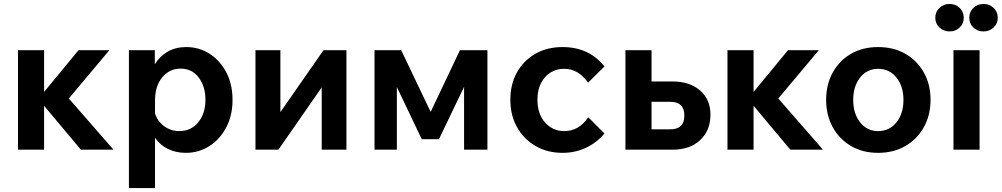

<svg xmlns="http://www.w3.org/2000/svg" viewBox="-20 -757 5066 971"><path d="M71 0V-503H203V-292L377 -503H533L328 -259L554 0H389L203 -222V0Z M764 194H632V-503H763V-432Q787 -472 827.5 -495.5Q868 -519 922 -519Q987 -519 1040 -485Q1093 -451 1124.5 -391Q1156 -331 1156 -252Q1156 -173 1124 -112.5Q1092 -52 1038.5 -18Q985 16 920 16Q868 16 828 -4.5Q788 -25 764 -60ZM764 -248V-183Q777 -143 810.5 -118.5Q844 -94 887 -94Q946 -94 982.5 -138.5Q1019 -183 1019 -252Q1019 -320 985 -365Q951 -410 893 -410Q837 -410 800.5 -366Q764 -322 764 -248Z M1272 0V-503H1398V-190L1616 -503H1732V0H1607V-315L1388 0Z M1874 0V-503H2009L2158 -191L2306 -503H2445V0H2327V-318L2200 -53H2113L1987 -317V0Z M2955 -164 3037 -82Q2999 -36 2944 -10Q2889 16 2825 16Q2748 16 2688.5 -18.5Q2629 -53 2595 -113.5Q2561 -174 2561 -252Q2561 -331 2594.5 -391Q2628 -451 2687.5 -485Q2747 -519 2825 -519Q2959 -519 3037 -421L2954 -339Q2905 -409 2833 -409Q2774 -409 2736 -366Q2698 -323 2698 -252Q2698 -181 2736.5 -137.5Q2775 -94 2834 -94Q2908 -94 2955 -164Z M3143 0V-503H3275V-345H3381Q3468 -345 3520.5 -299.5Q3573 -254 3573 -177Q3573 -97 3521 -48.5Q3469 0 3381 0ZM3370 -242H3275V-103H3370Q3441 -103 3441 -173Q3441 -242 3370 -242Z M3659 0V-503H3791V-292L3965 -503H4121L3916 -259L4142 0H3977L3791 -222V0Z M4421 16Q4343 16 4284 -18.5Q4225 -53 4191.5 -113.5Q4158 -174 4158 -252Q4158 -330 4191.5 -390.5Q4225 -451 4284 -485Q4343 -519 4421 -519Q4499 -519 4558.5 -485Q4618 -451 4652 -390.5Q4686 -330 4686 -252Q4686 -174 4652 -113.5Q4618 -53 4558.5 -18.5Q4499 16 4421 16ZM4421 -94Q4478 -94 4513.5 -138Q4549 -182 4549 -252Q4549 -321 4513.5 -365Q4478 -409 4421 -409Q4365 -409 4330 -365Q4295 -321 4295 -252Q4295 -182 4330 -138Q4365 -94 4421 -94Z M4934 0H4802V-503H4934ZM4954 -598Q4923 -598 4902.5 -618Q4882 -638 4882 -667Q4882 -697 4902.5 -717Q4923 -737 4954 -737Q4984 -737 5005 -717Q5026 -697 5026 -667Q5026 -638 5005 -618Q4984 -598 4954 -598ZM4782 -598Q4752 -598 4731 -618Q4710 -638 4710 -667Q4710 -697 4731 -717Q4752 -737 4782 -737Q4813 -737 4833.5 -717Q4854 -697 4854 -667Q4854 -638 4833.5 -618Q4813 -598 4782 -598Z"/></svg>

Font: Wix Madefor Text
Style: Bold
Weight: 700
Designer: Dalton Maag Ltd
Foundry: Dalton Maag Ltd
Version: Version 3.100